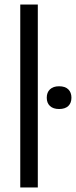

<svg xmlns="http://www.w3.org/2000/svg" viewBox="-20 -828 336 848"><path d="M69.5 0V-808H147V0ZM241 -346.5Q215 -346.5 200.8 -359.8Q186.5 -373 186.5 -396.5Q186.5 -420 200.8 -433.5Q215 -447 241 -447Q267.5 -447 281.5 -433.5Q295.5 -420 295.5 -396.5Q295.5 -373 281.5 -359.8Q267.5 -346.5 241 -346.5Z"/></svg>

Font: Encode Sans SemiCondensed
Style: Regular
Weight: 400
Width: 4
Designer: Multiple Designers
Foundry: Impallari Type
Version: Version 3.002